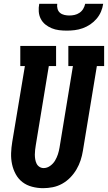

<svg xmlns="http://www.w3.org/2000/svg" viewBox="-20 -975 564 1003"><path d="M205 8Q176 8 147.5 0.5Q119 -7 97.5 -23.5Q76 -40 62.5 -64.5Q49 -89 43 -117Q37 -145 38 -174.5Q39 -204 44 -234L110 -630H86V-735H273V-630H235L167 -217Q165 -204 163.5 -192Q162 -180 162 -167.5Q162 -155 164 -143Q166 -131 171 -120.5Q176 -110 186 -103.5Q196 -97 208 -97Q226 -97 242 -108.5Q258 -120 267.5 -136Q277 -152 282.5 -169Q288 -186 291 -204L361 -630H337V-735H524V-630H486L413 -187Q409 -162 401 -137.5Q393 -113 379.5 -90Q366 -67 347 -47.5Q328 -28 304.5 -15Q281 -2 255.5 3Q230 8 205 8ZM329 -815Q308 -815 288 -817.5Q268 -820 250 -827.5Q232 -835 217 -847Q202 -859 193 -876.5Q184 -894 182.5 -914.5Q181 -935 185 -955H279Q277 -942 280.5 -929Q284 -916 293.5 -908Q303 -900 316 -897Q329 -894 342 -894Q356 -894 369.5 -897Q383 -900 395 -908Q407 -916 414.5 -928.5Q422 -941 425 -955H519Q516 -934 507.5 -914Q499 -894 484.5 -877Q470 -860 451.5 -847.5Q433 -835 412 -827.5Q391 -820 370 -817.5Q349 -815 329 -815Z"/></svg>

Font: Iosevka Slab Extrabold Oblique
Style: Regular
Weight: 800
Italic angle: -9°
Monospace: yes
Designer: Belleve Invis
Foundry: Belleve Invis
Version: Version 11.1.1; ttfautohint (v1.8.3)